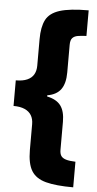

<svg xmlns="http://www.w3.org/2000/svg" viewBox="-60 -760 487 964"><g transform="rotate(5 183.5 -278.0)"><path d="M347 168Q260 168 209 154.5Q158 141 136 105Q114 69 114 0V-130Q114 -156 103 -174.5Q92 -193 69.5 -203Q47 -213 13 -213V-342Q48 -342 70.5 -352Q93 -362 103.5 -380.5Q114 -399 114 -425V-558Q114 -620 132.5 -656Q151 -692 201.5 -708Q252 -724 347 -724V-595Q322 -594 304 -591Q286 -588 276.5 -577.5Q267 -567 267 -543V-404Q267 -349 245.5 -319Q224 -289 177 -281V-275Q225 -265 246 -236.5Q267 -208 267 -155V-14Q267 5 274 16Q281 27 298.5 32.5Q316 38 347 39Z"/></g></svg>

Font: Noto Sans Khmer ExtraCondensed Black
Style: Regular
Weight: 900
Width: 2
Designer: Danh Hong and the Monotype Design Team
Foundry: Monotype Imaging Inc.
Version: Version 2.004